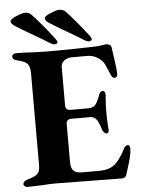

<svg xmlns="http://www.w3.org/2000/svg" viewBox="-58 -894 691 944"><g transform="rotate(-5 287.5 -422.0)"><path d="M20 0ZM20 -10Q20 -16 25.5 -22Q31 -28 42 -31Q78 -41 91.5 -53Q105 -65 105 -96V-551Q105 -584 92.5 -597.5Q80 -611 43 -619Q20 -624 20 -640Q20 -646 26 -650.5Q32 -655 42 -655Q80 -655 119 -652Q171 -650 192 -650Q315 -650 408 -653Q439 -653 461 -656.5Q483 -660 486 -660Q494 -660 502 -655.5Q510 -651 511 -641Q513 -622 519 -584Q527 -530 527 -511Q527 -502 523 -497Q519 -492 514 -492Q501 -492 495 -508Q492 -515 484.5 -533Q477 -551 471.5 -562Q466 -573 459 -580Q428 -611 387 -611H312Q290 -611 274 -599Q258 -587 258 -567V-378Q258 -354 283 -354H371Q395 -354 406.5 -368.5Q418 -383 429 -414Q435 -433 449 -433Q454 -433 458 -427Q462 -421 461 -411Q457 -361 457 -330Q457 -288 460 -249L461 -241Q461 -223 450 -223Q443 -223 436.5 -230Q430 -237 427 -248Q418 -280 406.5 -295Q395 -310 376 -310H283Q258 -310 258 -287V-97Q258 -68 271 -55.5Q284 -43 311 -43H397Q445 -43 473 -65Q501 -87 530 -145Q537 -157 549 -157Q554 -157 556.5 -151.5Q559 -146 559 -138Q559 -120 553 -95.5Q547 -71 535 -34Q530 -20 527 -9Q525 -3 518.5 0.5Q512 4 505 4Q464 4 426 3Q216 0 179 0Q146 0 110 3Q62 5 41 5Q32 5 26 0.5Q20 -4 20 -10ZM248 -691Q248 -698 237 -712Q177 -790 132 -837Q119 -850 98 -849Q81 -847 53 -834.5Q25 -822 27 -811Q30 -799 46 -789Q74 -771 136 -735Q188 -705 211 -690Q219 -685 226 -683Q233 -681 236 -682Q248 -684 248 -691ZM417 -691Q417 -698 406 -712Q346 -790 301 -837Q288 -850 267 -849Q250 -847 222 -834.5Q194 -822 196 -811Q199 -799 215 -789Q243 -771 305 -735Q357 -705 380 -690Q388 -685 395 -683Q402 -681 405 -682Q417 -684 417 -691Z"/></g></svg>

Font: EB Garamond
Style: Bold
Weight: 700
Designer: Georg Duffner and Octavio Pardo
Foundry: Georg Duffner
Version: Version 1.000; ttfautohint (v1.6)